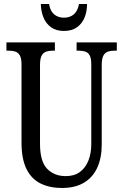

<svg xmlns="http://www.w3.org/2000/svg" viewBox="-20 -925 613 955"><path d="M288 10Q227 10 181.5 -12.5Q136 -35 111.5 -85Q87 -135 87 -216V-605Q87 -635 78.5 -649.5Q70 -664 56 -668.5Q42 -673 23 -673H12V-714H253V-673H243Q224 -673 209.5 -668Q195 -663 187 -648Q179 -633 179 -601V-210Q179 -122 214.5 -85.5Q250 -49 307 -49Q350 -49 378 -70Q406 -91 420 -127Q434 -163 434 -208V-605Q434 -635 426 -649.5Q418 -664 404 -668.5Q390 -673 371 -673H361V-714H561V-673H550Q531 -673 516.5 -668Q502 -663 494 -648Q486 -633 486 -601V-206Q486 -140 464 -91.5Q442 -43 398 -16.5Q354 10 288 10ZM298 -771Q260 -771 234.5 -789Q209 -807 196.5 -837.5Q184 -868 183 -905H224Q230 -869 250 -853Q270 -837 298 -837Q327 -837 346.5 -853Q366 -869 373 -905H413Q413 -868 400.5 -837.5Q388 -807 362.5 -789Q337 -771 298 -771Z"/></svg>

Font: Noto Serif Khmer ExtraCondensed
Style: Regular
Weight: 400
Width: 2
Designer: Danh Hong and the Monotype Design Team
Foundry: Monotype Imaging Inc.
Version: Version 2.004